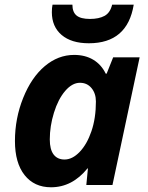

<svg xmlns="http://www.w3.org/2000/svg" viewBox="-20 -791 634 821"><path d="M551.8 -771Q524.9 -606 359.9 -606Q285.2 -606 243.4 -641.6Q201.7 -677.2 201.7 -738.8Q201.7 -757.3 204.6 -771H289.6Q289.6 -739.3 307.4 -724.6Q325.2 -710 364.7 -710Q402.8 -710 427 -723.1Q451.2 -736.3 459.5 -771ZM198.2 9.8Q126.5 9.8 85.2 -42.2Q43.9 -94.2 43.9 -188Q43.9 -284.7 79.1 -372.3Q114.3 -460 171.4 -508.1Q228.5 -556.2 296.9 -556.2Q344.2 -556.2 378.7 -535.6Q413.1 -515.1 432.1 -476.1H436L463.9 -545.9H577.1L460.9 0H349.1L356 -70.8H354Q288.6 9.8 198.2 9.8ZM255.9 -108.9Q289.6 -108.9 320.8 -141.6Q352.1 -174.3 371.1 -230.2Q390.1 -286.1 390.1 -356.9Q390.1 -391.6 371.3 -414.3Q352.5 -437 321.8 -437Q288.6 -437 258.5 -401.9Q228.5 -366.7 210.7 -309.1Q192.9 -251.5 192.9 -194.8Q192.9 -151.9 209.2 -130.4Q225.6 -108.9 255.9 -108.9Z"/></svg>

Font: Zoram GWebM
Style: Bold Italic
Weight: 700
Italic angle: -12°
Foundry: Ascender Corporation
Version: Version 1.000